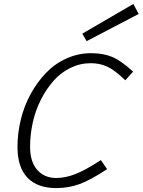

<svg xmlns="http://www.w3.org/2000/svg" viewBox="-20 -940 724 975"><path d="M397.9 -769 657.2 -919.9 684.1 -869.1 419.9 -731ZM266.1 15.1Q169.9 15.1 119.4 -37.8Q68.8 -90.8 68.8 -192.9Q68.8 -264.2 85.9 -333.7Q103 -403.3 136.2 -463.6Q169.4 -523.9 214.1 -570.3Q258.8 -616.7 318.1 -643.3Q377.4 -669.9 442.9 -669.9Q504.9 -669.9 550.3 -650.6Q595.7 -631.3 655.8 -576.2L616.2 -532.2Q562.5 -584.5 524.4 -601.8Q486.3 -619.1 440.9 -619.1Q386.7 -619.1 337.6 -595.2Q288.6 -571.3 252 -529.8Q215.3 -488.3 188 -434.6Q160.6 -380.9 146.7 -319.1Q132.8 -257.3 132.8 -194.8Q132.8 -118.2 169.2 -77.1Q205.6 -36.1 265.1 -36.1Q312.5 -36.1 363.3 -56.2Q414.1 -76.2 492.2 -127L523.9 -81.1Q440.4 -25.9 384.5 -5.4Q328.6 15.1 266.1 15.1Z"/></svg>

Font: IntelOne Mono Light
Style: Italic
Weight: 300
Italic angle: -16°
Designer: Fred Shallcrass
Foundry: Frere-Jones Type LLC
Version: Version 1.200;hotconv 1.1.0;makeotfexe 2.6.0;FJTRelease1.2